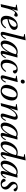

<svg xmlns="http://www.w3.org/2000/svg" viewBox="2478 -3260 794 5790"><g transform="rotate(90 2875.0 -365.0)"><path d="M104 12 190 0C207 -65 226 -146 242 -204C278 -335 328 -421 366 -421C397 -421 404 -396 436 -396C461 -396 483 -429 483 -458C484 -485 470 -502 438 -502C382 -502 313 -439 259 -331H257L302 -497L297 -502L125 -474L119 -450L181 -445C205 -443 203 -429 196 -397Z M456 -152C456 -12 547 12 605 12C678 12 766 -20 834 -131L811 -151C775 -104 721 -37 646 -37C576 -37 555 -97 555 -176C555 -181 555 -185 556 -192C724 -226 797 -266 840 -306C875 -341 882 -374 882 -402C882 -455 840 -502 758 -502C668 -502 594 -456 539 -388C486 -323 456 -236 456 -152ZM558 -226C575 -347 650 -467 730 -467C765 -467 788 -443 788 -408C788 -338 727 -262 558 -226Z M945 -86C931 -29 943 12 997 12C1067 12 1128 -57 1160 -132L1136 -146C1113 -101 1068 -40 1044 -40C1026 -40 1026 -61 1034 -94L1195 -737L1190 -742L1011 -718L1005 -695L1062 -688C1087 -685 1092 -678 1082 -639Z M1201 -107C1201 -47 1229 12 1297 12C1404 12 1497 -112 1555 -214H1557L1523 -100C1502 -29 1513 12 1567 12C1643 12 1699 -56 1733 -132L1709 -146C1691 -111 1647 -40 1619 -40C1599 -40 1600 -63 1609 -95L1715 -494H1631L1626 -481C1609 -493 1580 -502 1553 -502C1315 -502 1201 -239 1201 -107ZM1300 -110C1300 -220 1398 -467 1555 -467C1579 -467 1601 -459 1616 -445C1598 -371 1562 -272 1509 -192C1453 -107 1392 -40 1344 -40C1311 -40 1300 -71 1300 -110Z M1777 -148C1777 -26 1850 12 1920 12C1994 12 2079 -20 2148 -135L2124 -154C2090 -108 2031 -37 1964 -37C1891 -37 1876 -97 1876 -168C1876 -298 1951 -467 2043 -467C2075 -467 2097 -447 2103 -387C2105 -369 2114 -357 2132 -357C2156 -357 2196 -380 2196 -413C2196 -464 2142 -502 2067 -502C1889 -502 1777 -312 1777 -148Z M2381 -649C2381 -612 2406 -593 2436 -593C2475 -593 2500 -620 2500 -660C2500 -699 2474 -715 2446 -715C2403 -715 2381 -681 2381 -649ZM2257 -86C2242 -29 2255 12 2309 12C2381 12 2437 -56 2471 -132L2447 -146C2429 -111 2385 -40 2357 -40C2337 -40 2338 -63 2347 -95L2456 -497L2451 -502L2269 -474L2263 -450L2320 -445C2347 -443 2350 -434 2341 -399Z M2538 -169C2538 -62 2596 12 2722 12C2831 12 2901 -42 2948 -116C2994 -188 3011 -273 3011 -327C3011 -465 2913 -502 2832 -502C2595 -502 2538 -255 2538 -169ZM2635 -129C2635 -237 2699 -467 2831 -467C2892 -467 2914 -424 2914 -362C2914 -291 2862 -23 2725 -23C2667 -23 2635 -58 2635 -129Z M3089 12 3177 0C3206 -102 3223 -156 3249 -218C3286 -304 3382 -450 3463 -450C3498 -450 3507 -418 3496 -379L3410 -86C3394 -30 3407 12 3461 12C3536 12 3592 -56 3626 -132L3602 -146C3584 -111 3540 -40 3512 -40C3492 -40 3493 -63 3502 -95L3580 -357C3603 -436 3591 -502 3509 -502C3413 -502 3309 -396 3249 -279H3246L3311 -497L3306 -502L3123 -474L3117 -450L3179 -445C3203 -443 3203 -429 3194 -397Z M3675 -107C3675 -47 3703 12 3771 12C3878 12 3971 -112 4029 -214H4031L3997 -100C3976 -29 3987 12 4041 12C4117 12 4173 -56 4207 -132L4183 -146C4165 -111 4121 -40 4093 -40C4073 -40 4074 -63 4083 -95L4189 -494H4105L4100 -481C4083 -493 4054 -502 4027 -502C3789 -502 3675 -239 3675 -107ZM3774 -110C3774 -220 3872 -467 4029 -467C4053 -467 4075 -459 4090 -445C4072 -371 4036 -272 3983 -192C3927 -107 3866 -40 3818 -40C3785 -40 3774 -71 3774 -110Z M4242 -120C4242 -55 4261 12 4342 12C4457 12 4546 -111 4605 -218H4607L4574 -99C4554 -28 4569 13 4620 12C4693 12 4749 -56 4783 -132L4759 -146C4741 -111 4697 -40 4669 -40C4649 -40 4651 -63 4659 -95L4817 -737L4812 -742L4634 -718L4628 -695L4688 -689C4712 -687 4714 -680 4706 -648L4668 -487L4666 -485C4647 -495 4616 -502 4582 -502C4349 -502 4242 -241 4242 -120ZM4341 -112C4341 -220 4428 -467 4588 -467C4619 -467 4645 -458 4657 -447C4642 -370 4609 -276 4558 -193C4510 -115 4444 -40 4391 -40C4359 -40 4341 -67 4341 -112Z M4823 -107C4823 -47 4851 12 4919 12C5026 12 5119 -112 5177 -214H5179L5145 -100C5124 -29 5135 12 5189 12C5265 12 5321 -56 5355 -132L5331 -146C5313 -111 5269 -40 5241 -40C5221 -40 5222 -63 5231 -95L5337 -494H5253L5248 -481C5231 -493 5202 -502 5175 -502C4937 -502 4823 -239 4823 -107ZM4922 -110C4922 -220 5020 -467 5177 -467C5201 -467 5223 -459 5238 -445C5220 -371 5184 -272 5131 -192C5075 -107 5014 -40 4966 -40C4933 -40 4922 -71 4922 -110Z M5372 -83C5372 -40 5427 12 5522 12C5630 12 5695 -57 5695 -139C5695 -194 5670 -237 5603 -292C5543 -341 5532 -374 5532 -402C5532 -434 5557 -467 5594 -467C5627 -467 5653 -445 5674 -398C5679 -386 5687 -378 5702 -378C5722 -378 5750 -393 5750 -424C5750 -455 5712 -502 5623 -502C5521 -502 5461 -436 5461 -355C5461 -303 5497 -257 5549 -215C5592 -181 5618 -137 5618 -98C5618 -51 5588 -23 5546 -23C5509 -23 5472 -54 5456 -107C5450 -126 5441 -137 5424 -137C5394 -137 5372 -110 5372 -83Z"/></g></svg>

Font: Heuristica
Style: Italic
Weight: 400
Italic angle: -13°
Version: Version 1.0.1